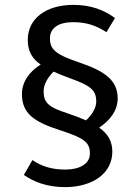

<svg xmlns="http://www.w3.org/2000/svg" viewBox="-20 -697 573 788"><path d="M159 -323C159 -348 174 -378 200 -403C220 -394 242 -385 267 -376C353 -345 375 -327 375 -280C375 -255 359 -227 333 -203C310 -213 284 -223 254 -233C180 -257 159 -275 159 -323ZM387 -173C430 -202 463 -242 463 -293C463 -366 413 -404 307 -440C206 -474 185 -495 185 -540C185 -581 219 -606 280 -606C335 -606 375 -592 417 -565L452 -623C408 -655 355 -677 281 -677C173 -677 94 -624 94 -533C94 -487 112 -456 147 -432C101 -404 70 -361 70 -311C70 -231 120 -197 225 -163C327 -130 349 -113 349 -66C349 -24 305 -1 249 -1C195 -1 153 -13 113 -40L78 21C119 50 175 71 246 71C360 71 441 15 441 -75C441 -117 423 -148 387 -173Z"/></svg>

Font: Fira Math
Style: Regular
Weight: 400
Designer: Xiangdong Zeng
Foundry: Xiangdong Zeng
Version: Version 0.3.4